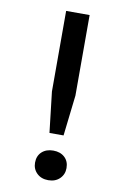

<svg xmlns="http://www.w3.org/2000/svg" viewBox="-82 -746 496 805"><g transform="rotate(10 165.5 -344.0)"><path d="M133 -700H233V-357L213 -184H153L133 -357ZM115 -51Q115 -80 133.5 -97Q152 -114 182 -114Q212 -114 230.5 -97Q249 -80 249 -51Q249 -24 230.5 -6Q212 12 182 12Q152 12 133.5 -6Q115 -24 115 -51Z"/></g></svg>

Font: PT Sans Caption
Style: Regular
Weight: 400
Designer: A.Korolkova, O.Umpeleva, V.Yefimov
Foundry: ParaType Ltd
Version: Version 2.004W OFL